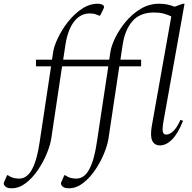

<svg xmlns="http://www.w3.org/2000/svg" viewBox="-141 -770 1031 1030"><path d="M-79 240Q-101 240 -111 231.5Q-121 223 -121 214Q-121 210 -116 200L-103 170H-99L-83 179Q-73 184 -61.5 186Q-50 188 -38 188Q4 188 31 138Q58 88 72 -10L133 -414H52V-450H138L144 -490Q149 -523 170 -567Q191 -611 224 -653Q257 -695 298 -722.5Q339 -750 384 -750Q398 -750 408 -745Q417 -740 417 -733Q417 -729 415 -725Q413 -721 411 -716L396 -686H392L378 -691Q370 -695 360 -696.5Q350 -698 341 -698Q291 -698 257 -655Q223 -612 210 -530L198 -450H445L451 -490Q456 -524 477.5 -568Q499 -612 533.5 -653.5Q568 -695 613.5 -722.5Q659 -750 713 -750Q738 -750 758 -745.5Q778 -741 796 -734L840 -750H849L736 -119Q729 -79 732.5 -63.5Q736 -48 751 -48Q770 -48 790 -68Q810 -88 827 -127L841 -122Q813 -52 781.5 -21Q750 10 717 10Q688 10 676 -14.5Q664 -39 673 -92L778 -682Q757 -692 735.5 -697.5Q714 -703 686 -703Q610 -703 569.5 -656.5Q529 -610 517 -530L505 -450H616V-414H499L441 -27Q436 7 417.5 52.5Q399 98 370 141Q341 184 305 212Q269 240 228 240Q206 240 196 231.5Q186 223 186 214Q186 210 191 200L204 170H208L224 179Q234 184 245.5 186Q257 188 269 188Q311 188 338 138Q365 88 379 -10L440 -414H192L134 -27Q129 7 110.5 52.5Q92 98 63 141Q34 184 -2 212Q-38 240 -79 240Z"/></svg>

Font: Spectral Light
Style: Italic
Weight: 300
Italic angle: -10°
Designer: Jean-Baptiste Levee
Foundry: Production Type
Version: Version 2.001